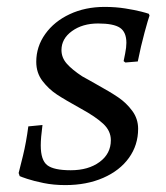

<svg xmlns="http://www.w3.org/2000/svg" viewBox="-20 -527 480 556"><path d="M37 -17 34 -26Q37 -37 46.5 -76Q56 -115 62 -161L103 -165Q98 -127 98 -106Q98 -63 117 -48.5Q136 -34 185 -34Q236 -34 268.5 -58Q301 -82 301 -121Q301 -148 279 -168.5Q257 -189 215 -212Q168 -238 144.5 -253.5Q121 -269 103 -292.5Q85 -316 85 -348Q85 -392 111 -428.5Q137 -465 182 -486Q227 -507 283 -507Q315 -507 343 -502.5Q371 -498 388.5 -493.5Q406 -489 411 -487L413 -482Q409 -471 398.5 -432.5Q388 -394 379 -349L343 -346L338 -350Q339 -355 342.5 -372.5Q346 -390 346 -403Q346 -434 327.5 -446.5Q309 -459 264 -459Q219 -459 188.5 -437Q158 -415 158 -382Q158 -360 173.5 -342.5Q189 -325 218 -306Q230 -299 240.5 -293.5Q251 -288 259 -283Q299 -261 322.5 -245Q346 -229 363 -206Q380 -183 380 -154Q380 -107 353.5 -70Q327 -33 279 -12Q231 9 169 9Q135 9 106 3Q77 -3 59 -9Q41 -15 37 -17Z"/></svg>

Font: Alegreya SC
Style: Italic
Weight: 400
Italic angle: -7°
Designer: Juan Pablo del Peral
Foundry: Huerta Tipografica
Version: Version 2.007; ttfautohint (v1.6)